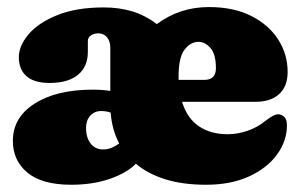

<svg xmlns="http://www.w3.org/2000/svg" viewBox="-20 -498 829 530"><path d="M774 -299.5Q774 -260 750.8 -238.5Q727.5 -217 685.5 -217H482.5Q496.5 -171.5 529 -149.5Q561.5 -127.5 608 -127.5Q635.5 -127.5 662.8 -136.8Q690 -146 713 -164.5Q737 -183.5 749 -182.5Q757.5 -182 764.8 -175.2Q772 -168.5 772 -151.5Q772 -109 744.8 -71.5Q717.5 -34 667.5 -11Q617.5 12 549 12Q484.5 12 436 -3.2Q387.5 -18.5 355 -46Q331 -21 283.8 -4.5Q236.5 12 176.5 12Q96.5 12 56 -21.2Q15.5 -54.5 15.5 -109Q15.5 -174 75.8 -212.2Q136 -250.5 235.5 -250.5Q263.5 -250.5 284.5 -247V-366.5Q284.5 -384 275.5 -395Q266.5 -406 251 -406Q239.5 -406 231 -400.2Q222.5 -394.5 222.5 -384.5V-354.5Q222.5 -314 195.2 -291.5Q168 -269 117 -269Q74 -269 53 -287.8Q32 -306.5 32 -340Q32 -371.5 58.8 -403.2Q85.5 -435 138 -456.2Q190.5 -477.5 266.5 -477.5Q308.5 -477.5 344.5 -466.8Q380.5 -456 413 -431.5Q476 -478.5 556.5 -478.5Q625 -478.5 673.5 -454Q722 -429.5 748 -388.8Q774 -348 774 -299.5ZM473 -288Q473 -282.5 473 -277.5H544Q576 -277.5 576 -309.5Q576 -348.5 561 -365.5Q546 -382.5 528 -382.5Q506 -382.5 489.5 -361Q473 -339.5 473 -288ZM217.5 -145Q217.5 -118 230.2 -101.8Q243 -85.5 264.5 -85.5Q278 -85.5 289.2 -90.5Q300.5 -95.5 309 -102Q289 -140 285.5 -187Q274.5 -191.5 259.5 -191.5Q240.5 -191.5 229 -178.5Q217.5 -165.5 217.5 -145Z"/></svg>

Font: Fraunces 72pt SuperSoft Black
Style: Regular
Weight: 900
Version: Version 1.000;[0bf87f6ff]